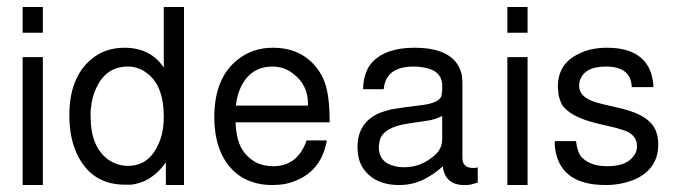

<svg xmlns="http://www.w3.org/2000/svg" viewBox="-20 -547 1938 551"><path d="M103 -383V-16H45V-383ZM103 -527V-453H45V-527Z M508 -527V-16H456V-81Q415 -23 355 -17H339Q248 -17 206 -95Q179 -144 179 -217Q179 -324 242 -377Q281 -410 337 -410Q412 -410 450 -353V-527ZM347 -356Q286 -356 258 -298Q244 -271 241 -236Q240 -231 240 -225Q240 -219 240 -213Q240 -127 289 -90Q316 -71 347 -71Q405 -71 432 -128Q450 -162 450 -212Q450 -304 399 -339Q376 -356 347 -356Z M656 -196Q658 -146 675 -118Q706 -70 764 -70Q834 -70 860 -144H918Q903 -59 830 -29Q801 -16 762 -16Q667 -16 622 -93Q595 -141 595 -211Q595 -322 661 -375Q704 -410 763 -410Q844 -410 889 -352Q896 -343 901.5 -333.5Q907 -324 911 -313Q926 -275 926 -196ZM863 -244 864 -248Q864 -303 822 -335Q796 -356 762 -356Q703 -356 674 -303Q660 -276 657 -244Z M1351 -67V-23Q1341 -20 1333.5 -18Q1326 -16 1318 -16H1311Q1263 -16 1252 -60L1251 -70Q1230 -51 1212 -41Q1173 -16 1126 -16Q1051 -16 1019 -69Q1006 -92 1006 -125Q1006 -196 1070 -223L1078 -226L1102 -233L1115 -235Q1126 -237 1144 -239.5Q1162 -242 1188 -245Q1240 -251 1247 -272V-273L1249 -286V-301Q1249 -346 1192 -354Q1186 -355 1180 -355.5Q1174 -356 1167 -356Q1095 -356 1083 -303L1081 -291H1022Q1023 -339 1047 -367Q1086 -410 1169 -410Q1291 -410 1306 -328Q1306 -324 1306.5 -319.5Q1307 -315 1307 -310V-94Q1307 -65 1338 -65H1340Q1345 -65 1348 -66ZM1249 -214 1242 -211Q1236 -208 1229.5 -206Q1223 -204 1215 -202L1155 -193Q1081 -183 1070 -145L1067 -127V-126Q1067 -80 1114 -70Q1124 -67 1139 -67Q1165 -67 1186 -75.5Q1207 -84 1226 -100Q1231 -105 1234.5 -108.5Q1238 -112 1240 -116Q1249 -129 1249 -148Z M1494 -383V-16H1436V-383ZM1494 -527V-453H1436V-527Z M1793 -297Q1791 -356 1719 -356Q1661 -356 1646 -321Q1642 -313 1642 -300Q1642 -269 1688 -254L1710 -248L1766 -235Q1850 -214 1864 -166Q1869 -153 1869 -132Q1869 -65 1806 -34Q1788 -26 1766 -21Q1744 -16 1718 -16Q1582 -16 1572 -130V-142H1633Q1637 -109 1650 -95Q1675 -70 1723 -70Q1781 -70 1801 -103Q1808 -113 1808 -128Q1808 -160 1771 -173L1757 -177L1752 -179L1697 -192Q1615 -211 1592 -248Q1586 -261 1583 -274L1581 -298Q1581 -364 1640 -392Q1674 -410 1722 -410Q1822 -410 1848 -339Q1851 -329 1853 -318.5Q1855 -308 1855 -297Z"/></svg>

Font: Ekushey Buriganga
Style: Regular
Weight: 400
Designer: Al Mamun Sumon
Foundry: Al Mamun Sumon
Version: Version 1.0